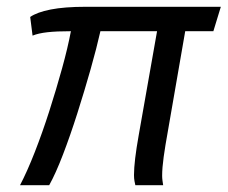

<svg xmlns="http://www.w3.org/2000/svg" viewBox="-20 -546 671 566"><path d="M39 0Q60 -40 82.5 -97.5Q105 -155 125.5 -219Q146 -283 163 -344.5Q180 -406 189 -454Q147 -454 120 -451Q93 -448 76 -441L69 -496Q89 -510 129.5 -518Q170 -526 233 -526H631L609 -454H526L475 -160Q467 -116 462.5 -83.5Q458 -51 458 -28Q458 -21 459 -13.5Q460 -6 461 0H379Q378 -4 376.5 -12Q375 -20 375 -30Q375 -50 378.5 -79.5Q382 -109 389 -148L443 -454H276Q265 -405 247 -341.5Q229 -278 208 -212Q187 -146 165.5 -90Q144 -34 125 0Z"/></svg>

Font: Archivo SemiCondensed
Style: Italic
Weight: 400
Width: 4
Italic angle: -10°
Designer: Hector Gatti
Foundry: Omnibus-Type
Version: Version 2.001